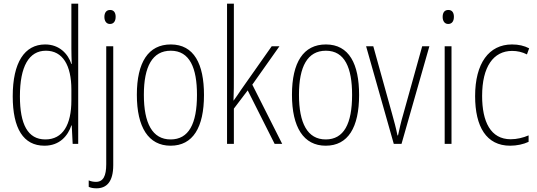

<svg xmlns="http://www.w3.org/2000/svg" viewBox="-20 -780 2912 1041"><path d="M221 10C304 10 348 -44 367 -100H369L374 0H404V-760H367V-517C367 -491 368 -463 369 -433H367C349 -488 302 -539 225 -539C113 -539 49 -441 49 -258C49 -83 107 10 221 10ZM226 -24C130 -24 88 -107 88 -258C88 -420 137 -505 229 -505C320 -505 367 -426 367 -294V-236C367 -104 321 -24 226 -24Z M546 -688C546 -667 556 -650 576 -650C597 -650 607 -666 607 -689C607 -709 599 -726 577 -726C555 -726 546 -709 546 -688ZM503 241C557 241 594 207 594 115V-529H556V110C556 174 540 206 500 206C486 206 472 203 461 198V233C471 238 485 241 503 241Z M1086 -265C1086 -433 1032 -539 906 -539C784 -539 722 -442 722 -266C722 -90 785 10 905 10C1026 10 1086 -89 1086 -265ZM760 -266C760 -419 806 -505 906 -505C1009 -505 1048 -411 1048 -266C1048 -108 1003 -24 905 -24C806 -24 760 -112 760 -266Z M1248 -370V-760H1211V0H1248V-191L1323 -290L1469 0H1510L1348 -321L1495 -529H1453L1287 -293C1273 -272 1263 -257 1247 -235H1246C1248 -281 1248 -322 1248 -370Z M1927 -265C1927 -433 1873 -539 1747 -539C1625 -539 1563 -442 1563 -266C1563 -90 1626 10 1746 10C1867 10 1927 -89 1927 -265ZM1601 -266C1601 -419 1647 -505 1747 -505C1850 -505 1889 -411 1889 -266C1889 -108 1844 -24 1746 -24C1647 -24 1601 -112 1601 -266Z M2115 0H2157L2308 -529H2269L2166 -159C2154 -119 2146 -82 2138 -46H2135C2127 -86 2117 -123 2106 -162L2004 -529H1965Z M2411 -726C2388 -726 2380 -709 2380 -688C2380 -667 2390 -650 2410 -650C2431 -650 2441 -666 2441 -689C2441 -709 2433 -726 2411 -726ZM2428 -529H2391V0H2428Z M2746 10C2782 10 2819 2 2846 -11V-46C2816 -33 2782 -25 2749 -25C2640 -25 2594 -120 2594 -260C2594 -418 2655 -504 2757 -504C2784 -504 2812 -498 2837 -485L2849 -518C2822 -532 2792 -539 2756 -539C2631 -539 2556 -437 2556 -259C2556 -93 2617 10 2746 10Z"/></svg>

Font: Noto Sans Sinhala UI Condensed ExtraLight
Style: Regular
Weight: 200
Width: 3
Designer: Jelle Bosma - Monotype Design Team
Foundry: Monotype Imaging Inc.
Version: Version 2.006